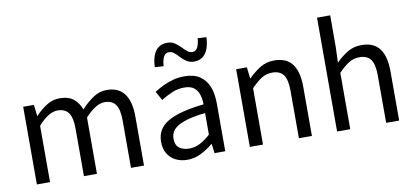

<svg xmlns="http://www.w3.org/2000/svg" viewBox="-74 -1057 2853 1322"><g transform="rotate(-10 1353.0 -396.0)"><path d="M92 0V-543H167L176 -464H178Q214 -503 256.5 -530Q299 -557 347 -557Q410 -557 445 -529Q480 -501 497 -453Q540 -499 583.5 -528Q627 -557 677 -557Q760 -557 800.5 -502.5Q841 -448 841 -344V0H750V-332Q750 -409 725.5 -443Q701 -477 649 -477Q618 -477 584.5 -456.5Q551 -436 512 -394V0H421V-332Q421 -409 396.5 -443Q372 -477 320 -477Q289 -477 255 -456.5Q221 -436 184 -394V0Z M1143 13Q1098 13 1062 -5Q1026 -23 1005.5 -57.5Q985 -92 985 -141Q985 -230 1064.5 -277.5Q1144 -325 1318 -344Q1318 -379 1308.5 -410.5Q1299 -442 1275 -461.5Q1251 -481 1206 -481Q1159 -481 1117.5 -462.5Q1076 -444 1043 -423L1008 -486Q1033 -502 1066 -518.5Q1099 -535 1138 -546Q1177 -557 1221 -557Q1287 -557 1328.5 -529Q1370 -501 1389.5 -451.5Q1409 -402 1409 -334V0H1334L1326 -65H1323Q1285 -33 1239.5 -10Q1194 13 1143 13ZM1169 -61Q1208 -61 1243.5 -79Q1279 -97 1318 -132V-283Q1227 -273 1173 -254.5Q1119 -236 1096 -209.5Q1073 -183 1073 -147Q1073 -100 1101 -80.5Q1129 -61 1169 -61ZM1306 -645Q1276 -645 1254.5 -659Q1233 -673 1215.5 -692Q1198 -711 1181.5 -725Q1165 -739 1145 -739Q1120 -739 1107.5 -714.5Q1095 -690 1093 -650L1032 -654Q1033 -698 1045 -732Q1057 -766 1081.5 -785.5Q1106 -805 1144 -805Q1174 -805 1195.5 -791Q1217 -777 1234.5 -758.5Q1252 -740 1269 -726Q1286 -712 1305 -712Q1330 -712 1342 -736Q1354 -760 1357 -799L1418 -796Q1416 -753 1404.5 -719Q1393 -685 1368.5 -665Q1344 -645 1306 -645Z M1581 0V-543H1656L1665 -464H1667Q1706 -503 1749.5 -530Q1793 -557 1849 -557Q1935 -557 1975 -502.5Q2015 -448 2015 -344V0H1924V-332Q1924 -409 1899.5 -443Q1875 -477 1821 -477Q1779 -477 1746 -456Q1713 -435 1673 -394V0Z M2191 0V-796H2283V-578L2279 -466Q2317 -504 2360 -530.5Q2403 -557 2459 -557Q2545 -557 2585 -502.5Q2625 -448 2625 -344V0H2534V-332Q2534 -409 2509.5 -443Q2485 -477 2431 -477Q2389 -477 2356 -456Q2323 -435 2283 -394V0Z"/></g></svg>

Font: Noto Sans TC Thin
Style: Regular
Weight: 400
Version: Version 2.004-H2;hotconv 1.0.118;makeotfexe 2.5.65603